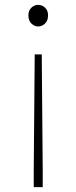

<svg xmlns="http://www.w3.org/2000/svg" viewBox="-20 -560 315 791"><path d="M119 211V141L123 -336H152L156 141V211ZM137 -451Q122 -451 109.5 -463Q97 -475 97 -497Q97 -517 109.5 -528.5Q122 -540 137 -540Q153 -540 165.5 -528.5Q178 -517 178 -497Q178 -475 165.5 -463Q153 -451 137 -451Z"/></svg>

Font: Noto Sans HK Thin
Style: Regular
Weight: 100
Designer: Ryoko NISHIZUKA 西塚涼子 (kana, bopomofo & ideographs); Paul D. Hunt (Latin, Greek & Cyrillic); Sandoll Communications 산돌커뮤니
Foundry: Adobe
Version: Version 2.004-H2;hotconv 1.0.118;makeotfexe 2.5.65603